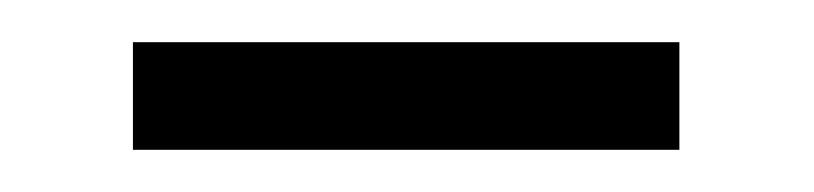

<svg xmlns="http://www.w3.org/2000/svg" viewBox="-20 -313 386 91"><path d="M43 -242H302V-293H43Z"/></svg>

Font: Harano Aji Mincho KR
Style: Regular
Weight: 400
Foundry: Masamichi Hosoda
Version: HaranoAjiMinchoKR-Regular version 20230610;ttx 4.39.4